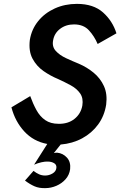

<svg xmlns="http://www.w3.org/2000/svg" viewBox="-20 -732 621 991"><path d="M136 -236Q150 -197 168 -164Q186 -131 213.5 -112Q241 -93 282 -93Q331 -92 364 -118Q397 -144 405 -187Q411 -225 393.5 -250Q376 -275 344.5 -292Q313 -309 280 -324Q241 -340 205 -365Q169 -390 148 -429Q127 -468 134 -526Q143 -581 177 -623Q211 -665 263 -688.5Q315 -712 377 -712Q462 -712 511.5 -668Q561 -624 581 -560L484 -505Q467 -545 439 -575.5Q411 -606 362 -606Q320 -606 290 -583Q260 -560 254 -523Q248 -491 268 -469Q288 -447 321.5 -431.5Q355 -416 387 -403Q429 -385 463.5 -356.5Q498 -328 516.5 -287.5Q535 -247 528 -192Q519 -134 486.5 -89.5Q454 -45 404 -18Q354 9 293 14L258 58Q267 56 275 56Q305 59 325.5 81.5Q346 104 342 141Q338 171 318.5 193Q299 215 271 227Q243 239 214 239Q182 240 158 229.5Q134 219 109 200L153 150Q167 161 181.5 167.5Q196 174 213 174Q233 174 251 163.5Q269 153 271 135Q273 118 259 110Q245 102 227 102Q214 101 194 105.5Q174 110 156 118L224 11Q153 -2 105.5 -53.5Q58 -105 39 -178Z"/></svg>

Font: Jost* Medium
Style: Italic
Weight: 500
Italic angle: -10°
Version: Version 3.7